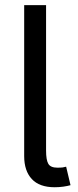

<svg xmlns="http://www.w3.org/2000/svg" viewBox="-20 -748 315 771"><path d="M199.7 3.9Q138.2 3.9 107.7 -29.1Q77.1 -62 77.1 -121.1V-727.5H165V-143.1Q165 -105.5 174.1 -90.1Q183.1 -74.7 210.4 -74.7Q224.6 -74.7 231.9 -75.7Q239.3 -76.7 245.6 -78.6L263.2 -4.4Q251.5 -1 234.4 1.5Q217.3 3.9 199.7 3.9Z"/></svg>

Font: Inter Variable LoSnoCo
Style: Regular
Weight: 400
Designer: Rasmus Andersson
Foundry: rsms
Version: Version 4.000;git-a52131595; featfreeze: case,dlig,ss01,ss02